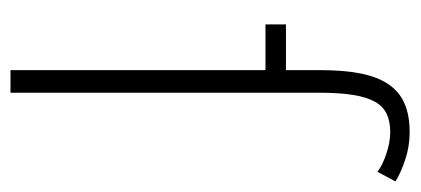

<svg xmlns="http://www.w3.org/2000/svg" viewBox="-232 -550 782 357"><g transform="rotate(90 158.5 -371.0)"><path d="M298.8 -682.1Q293 -687 284.4 -691.2Q275.9 -695.3 265.9 -698.7Q255.9 -702.1 245.4 -704.1Q234.9 -706.1 225.1 -706.1Q205.6 -706.1 191.7 -699.7Q177.7 -693.4 168.9 -678Q160.2 -662.6 156 -637.2Q151.9 -611.8 151.9 -573.2V0H109.9V-474.1H24.9V-512.2H109.9V-576.2Q109.9 -619.1 116 -650.4Q122.1 -681.6 135.7 -702.1Q149.4 -722.7 171.4 -732.4Q193.4 -742.2 225.1 -742.2Q252 -742.2 276.6 -733.9Q301.3 -725.6 316.9 -715.8Z"/></g></svg>

Font: Clear Sans Thin
Style: Regular
Weight: 250
Foundry: Intel Corporation
Version: Version 1.00